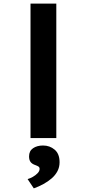

<svg xmlns="http://www.w3.org/2000/svg" viewBox="-20 -760 479 1057"><path d="M148 0V-740H290V0ZM166 277 132 226Q146 222 161 213.5Q176 205 187 193.5Q198 182 198 170Q198 161 192 157Q186 153 175 149Q157 143 148.5 132Q140 121 140 101Q140 71 162 56Q184 41 217 41Q254 41 281 64Q308 87 308 133Q308 160 296.5 182Q285 204 265 221.5Q245 239 219.5 253Q194 267 166 277Z"/></svg>

Font: Lexend Giga SemiBold
Style: Regular
Weight: 600
Designer: Bonnie Shaver-Troup, Thomas Jockin
Foundry: Lexend
Version: Version 1.007